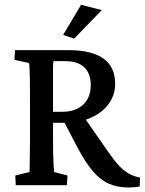

<svg xmlns="http://www.w3.org/2000/svg" viewBox="-20 -786 614 815"><path d="M46.9 0 44.9 -41 105.5 -55.7Q105.5 -62.5 106 -77.6Q106.4 -92.8 106.4 -113.3Q106.4 -133.8 106.9 -156.2Q107.4 -178.7 107.4 -201.2V-371.1Q107.4 -415 106.9 -446.3Q106.4 -477.5 105.5 -496.1Q104.5 -514.6 102.5 -518.6L41 -532.2L43.9 -573.2H270.5Q369.1 -573.2 418.9 -537.6Q468.8 -502 468.8 -430.7Q468.8 -382.8 441.4 -345.2Q414.1 -307.6 365.7 -286.1Q317.4 -264.6 254.9 -264.6H193.4V-311.5H244.1Q300.8 -311.5 333 -341.8Q365.2 -372.1 365.2 -424.8Q365.2 -474.6 337.4 -500.5Q309.6 -526.4 257.8 -526.4H207Q206.1 -523.4 205.6 -515.6Q205.1 -507.8 205.1 -491.7Q205.1 -475.6 205.1 -449.7Q205.1 -423.8 205.1 -384.8V-201.2Q205.1 -164.1 205.6 -134.8Q206.1 -105.5 207.5 -85.4Q209 -65.4 210 -55.7L266.6 -41L263.7 0ZM524.4 9.8Q478.5 9.8 441.9 -6.3Q405.3 -22.5 373.5 -60.1Q341.8 -97.7 308.6 -160.2L246.1 -280.3L329.1 -299.8L438.5 -142.6Q463.9 -105.5 484.9 -83Q505.9 -60.5 527.3 -48.8Q548.8 -37.1 574.2 -32.2L573.2 5.9Q561.5 7.8 549.3 8.8Q537.1 9.8 524.4 9.8ZM294.9 -622.1 248 -637.7 324.2 -765.6 412.1 -743.2Z"/></svg>

Font: Crimson Pro Medium
Style: Regular
Weight: 500
Designer: Jacques Le Bailly
Foundry: Baron von Fonthausen
Version: Version 1.003